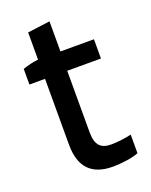

<svg xmlns="http://www.w3.org/2000/svg" viewBox="-127 -723 628 797"><g transform="rotate(-20 187.5 -324.5)"><path d="M233 4C267 4 320 -2 347 -14V-96C326 -90 281 -85 258 -85C214 -85 190 -104 190 -163V-435H339V-520H191V-653L92 -640V-520C70 -518 43 -511 23 -504V-435H92V-144C92 -43 141 4 233 4Z"/></g></svg>

Font: Fixel Text Medium
Style: Regular
Weight: 500
Width: 4
Designer: AlfaBravo + MacPaw
Foundry: Kyrylo Tkachov, Marchela Mozhyna, Serhii Makarenko, Maria Weinstein, Zakhar Kryvoshyya
Version: Version 1.211